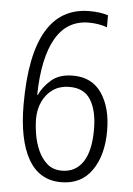

<svg xmlns="http://www.w3.org/2000/svg" viewBox="-53 -763 565 815"><g transform="rotate(5 229.5 -356.0)"><path d="M51 -305Q51 -723 296 -723Q342 -723 375 -712V-661Q359 -667 339 -670.5Q319 -674 297 -674Q204 -674 156 -591Q108 -508 105 -350H108Q123 -384 157 -414Q191 -444 250 -444Q331 -444 372.5 -382.5Q414 -321 414 -223Q414 -118 368.5 -53.5Q323 11 238 11Q145 11 98 -71.5Q51 -154 51 -305ZM237 -38Q295 -38 326.5 -85Q358 -132 358 -223Q358 -303 330 -349Q302 -395 240 -395Q198 -395 169 -375Q140 -355 124.5 -321.5Q109 -288 109 -248Q109 -218 115 -182Q121 -146 135.5 -113.5Q150 -81 174.5 -59.5Q199 -38 237 -38Z"/></g></svg>

Font: Noto Sans Gujarati UI Condensed Light
Style: Regular
Weight: 300
Width: 3
Designer: Jelle Bosma - Monotype Design Team, Universal Thirst
Foundry: Monotype Imaging Inc.
Version: Version 2.106; ttfautohint (v1.8.4.7-5d5b)